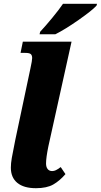

<svg xmlns="http://www.w3.org/2000/svg" viewBox="-20 -979 530 1009"><path d="M37 -98Q37 -120 42 -149Q47 -178 60 -242L140 -620Q149 -661 149 -674Q149 -688 142 -694.5Q135 -701 113 -701H88L100 -760H356L234 -209Q222 -150 222 -120Q222 -101 230.5 -90.5Q239 -80 254 -80Q264 -80 273.5 -84.5Q283 -89 299 -101L324 -64Q294 -29 260 -9.5Q226 10 169 10Q105 10 71 -18Q37 -46 37 -98ZM191 -812Q219 -842 254.5 -885Q290 -928 311 -959H490L487 -949Q464 -924 393.5 -874.5Q323 -825 271 -799H188Z"/></svg>

Font: Noto Serif NarrowBlack
Style: Italic
Weight: 900
Width: 4
Italic angle: -12°
Designer: Monotype Design Team
Foundry: Monotype Imaging Inc.
Version: Version 1.001